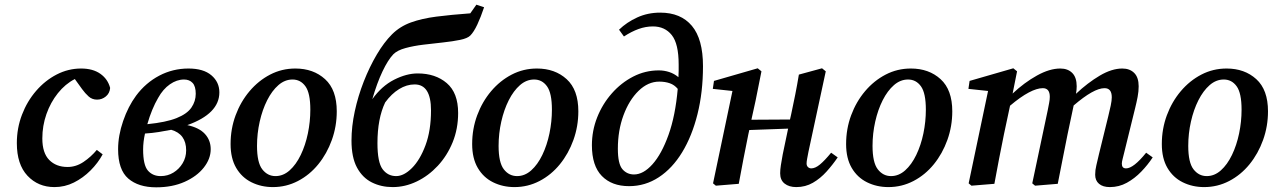

<svg xmlns="http://www.w3.org/2000/svg" viewBox="-20 -786 5448 821"><path d="M213 14Q143 14 97.5 -34.5Q52 -83 52 -174Q52 -238 74 -295.5Q96 -353 134.5 -397.5Q173 -442 222.5 -467.5Q272 -493 327 -493Q377 -493 409 -470.5Q441 -448 451 -410Q449 -387 432.5 -373.5Q416 -360 395 -360Q374 -360 359 -373.5Q344 -387 331 -405L300 -448Q259 -427 227.5 -387.5Q196 -348 178.5 -298Q161 -248 161 -194Q161 -132 190.5 -102Q220 -72 269 -72Q305 -72 337 -93.5Q369 -115 394 -145L419 -126Q399 -89 367 -57Q335 -25 296 -5.5Q257 14 213 14Z M656 -367Q643 -345 631 -316Q619 -287 610 -255Q690 -263 735 -281Q780 -299 798.5 -326Q817 -353 817 -385Q817 -417 803.5 -431.5Q790 -446 767 -446Q736 -446 706.5 -425.5Q677 -405 656 -367ZM648 15Q572 15 528.5 -22.5Q485 -60 485 -148Q485 -206 506.5 -268.5Q528 -331 562 -377Q603 -432 661 -462.5Q719 -493 786 -493Q850 -493 884 -464Q918 -435 918 -391Q918 -300 781 -251Q832 -240 856.5 -213Q881 -186 881 -148Q881 -107 851.5 -69.5Q822 -32 769.5 -8.5Q717 15 648 15ZM592 -147Q592 -80 612.5 -56.5Q633 -33 667 -33Q697 -33 721.5 -48Q746 -63 761 -88Q776 -113 776 -143Q776 -213 712 -231Q687 -226 659 -221.5Q631 -217 600 -215Q596 -197 594 -180Q592 -163 592 -147Z M1147 14Q1097 14 1055.5 -6.5Q1014 -27 990 -68Q966 -109 966 -170Q966 -235 987.5 -293Q1009 -351 1047 -396Q1085 -441 1135 -467Q1185 -493 1243 -493Q1320 -493 1370 -447.5Q1420 -402 1420 -310Q1420 -246 1399 -187.5Q1378 -129 1341 -83.5Q1304 -38 1254 -12Q1204 14 1147 14ZM1158 -33Q1191 -33 1218.5 -57.5Q1246 -82 1266 -123.5Q1286 -165 1296.5 -215.5Q1307 -266 1307 -317Q1307 -388 1286 -417Q1265 -446 1231 -446Q1198 -446 1170.5 -422Q1143 -398 1122.5 -357.5Q1102 -317 1090.5 -266Q1079 -215 1079 -162Q1079 -91 1101.5 -62Q1124 -33 1158 -33Z M1659 14Q1610 14 1570 -6Q1530 -26 1506.5 -69.5Q1483 -113 1483 -185Q1483 -245 1497 -310Q1511 -375 1535.5 -437.5Q1560 -500 1591 -552.5Q1622 -605 1656 -639Q1690 -673 1737 -690Q1784 -707 1846.5 -715Q1909 -723 1991 -729L2017 -766L2050 -755Q2036 -713 2021 -681Q2006 -649 1991 -634Q1979 -622 1947.5 -615.5Q1916 -609 1874.5 -604.5Q1833 -600 1791 -595Q1749 -590 1714 -580.5Q1679 -571 1662 -554Q1639 -530 1615.5 -480.5Q1592 -431 1572 -362Q1612 -418 1665 -445Q1718 -472 1766 -472Q1842 -472 1890.5 -430.5Q1939 -389 1939 -303Q1939 -235 1915.5 -177.5Q1892 -120 1852 -77Q1812 -34 1762 -10Q1712 14 1659 14ZM1674 -33Q1707 -33 1741.5 -67.5Q1776 -102 1799.5 -165Q1823 -228 1823 -314Q1823 -425 1753 -425Q1719 -425 1686.5 -405Q1654 -385 1627 -348Q1594 -279 1594 -174Q1594 -92 1616 -62.5Q1638 -33 1674 -33Z M2180 14Q2130 14 2088.5 -6.5Q2047 -27 2023 -68Q1999 -109 1999 -170Q1999 -235 2020.5 -293Q2042 -351 2080 -396Q2118 -441 2168 -467Q2218 -493 2276 -493Q2353 -493 2403 -447.5Q2453 -402 2453 -310Q2453 -246 2432 -187.5Q2411 -129 2374 -83.5Q2337 -38 2287 -12Q2237 14 2180 14ZM2191 -33Q2224 -33 2251.5 -57.5Q2279 -82 2299 -123.5Q2319 -165 2329.5 -215.5Q2340 -266 2340 -317Q2340 -388 2319 -417Q2298 -446 2264 -446Q2231 -446 2203.5 -422Q2176 -398 2155.5 -357.5Q2135 -317 2123.5 -266Q2112 -215 2112 -162Q2112 -91 2134.5 -62Q2157 -33 2191 -33Z M2622 -150Q2622 -85 2641.5 -62.5Q2661 -40 2691 -40Q2731 -40 2770 -83.5Q2809 -127 2838.5 -209Q2868 -291 2878 -406Q2864 -423 2844 -430Q2824 -437 2799 -437Q2751 -437 2710.5 -397.5Q2670 -358 2646 -293Q2622 -228 2622 -150ZM2670 10Q2596 10 2553.5 -33.5Q2511 -77 2511 -165Q2511 -227 2533.5 -284Q2556 -341 2596 -386.5Q2636 -432 2687.5 -458.5Q2739 -485 2797 -485Q2820 -485 2841.5 -478Q2863 -471 2881 -456Q2882 -470 2882 -483.5Q2882 -497 2882 -510Q2882 -599 2852.5 -636Q2823 -673 2772 -673Q2741 -673 2710.5 -662Q2680 -651 2648 -630L2627 -659Q2660 -691 2705 -711.5Q2750 -732 2803 -732Q2891 -732 2938.5 -675.5Q2986 -619 2986 -503Q2986 -392 2962.5 -298Q2939 -204 2897 -135Q2855 -66 2797 -28Q2739 10 2670 10Z M3385 14Q3354 14 3335 -1Q3316 -16 3316 -45Q3316 -60 3319 -79.5Q3322 -99 3327 -126L3350 -236L3184 -230L3180 -212Q3169 -159 3159 -106.5Q3149 -54 3139 0L3041 8L3029 -2L3112 -397L3028 -406L3033 -440L3220 -494L3236 -481L3211 -356L3193 -274L3358 -275L3363 -297Q3372 -339 3380.5 -381.5Q3389 -424 3396 -467L3495 -494L3511 -481L3437 -137Q3434 -121 3431.5 -108Q3429 -95 3429 -87Q3429 -77 3435 -71.5Q3441 -66 3449 -66Q3466 -66 3486 -82.5Q3506 -99 3534 -133L3562 -113Q3541 -82 3514.5 -52.5Q3488 -23 3456 -4.5Q3424 14 3385 14Z M3779 14Q3729 14 3687.5 -6.5Q3646 -27 3622 -68Q3598 -109 3598 -170Q3598 -235 3619.5 -293Q3641 -351 3679 -396Q3717 -441 3767 -467Q3817 -493 3875 -493Q3952 -493 4002 -447.5Q4052 -402 4052 -310Q4052 -246 4031 -187.5Q4010 -129 3973 -83.5Q3936 -38 3886 -12Q3836 14 3779 14ZM3790 -33Q3823 -33 3850.5 -57.5Q3878 -82 3898 -123.5Q3918 -165 3928.5 -215.5Q3939 -266 3939 -317Q3939 -388 3918 -417Q3897 -446 3863 -446Q3830 -446 3802.5 -422Q3775 -398 3754.5 -357.5Q3734 -317 3722.5 -266Q3711 -215 3711 -162Q3711 -91 3733.5 -62Q3756 -33 3790 -33Z M4232 0 4134 8 4122 -2 4205 -397 4121 -406 4126 -440 4313 -494 4329 -481 4310 -386Q4360 -433 4414 -463Q4468 -493 4514 -493Q4546 -493 4565 -474Q4584 -455 4584 -417Q4584 -402 4581 -385Q4631 -432 4682.5 -462.5Q4734 -493 4779 -493Q4811 -493 4830 -474Q4849 -455 4849 -417Q4849 -395 4844.5 -371.5Q4840 -348 4834 -324L4788 -137Q4784 -120 4780.5 -107Q4777 -94 4777 -86Q4777 -66 4795 -66Q4827 -66 4881 -133L4909 -113Q4888 -81 4860 -52Q4832 -23 4798.5 -4.5Q4765 14 4726 14Q4696 14 4679.5 0Q4663 -14 4663 -39Q4663 -59 4668 -79Q4673 -99 4679 -126L4719 -289Q4725 -313 4729.5 -334.5Q4734 -356 4734 -370Q4734 -409 4703 -409Q4657 -409 4571 -335L4545 -212Q4534 -159 4524 -106.5Q4514 -54 4503 0L4406 8L4394 -2L4460 -314Q4463 -330 4466 -345Q4469 -360 4469 -372Q4469 -409 4439 -409Q4414 -409 4379 -390.5Q4344 -372 4299 -334L4273 -212Q4262 -159 4252 -106.5Q4242 -54 4232 0Z M5129 14Q5079 14 5037.5 -6.5Q4996 -27 4972 -68Q4948 -109 4948 -170Q4948 -235 4969.5 -293Q4991 -351 5029 -396Q5067 -441 5117 -467Q5167 -493 5225 -493Q5302 -493 5352 -447.5Q5402 -402 5402 -310Q5402 -246 5381 -187.5Q5360 -129 5323 -83.5Q5286 -38 5236 -12Q5186 14 5129 14ZM5140 -33Q5173 -33 5200.5 -57.5Q5228 -82 5248 -123.5Q5268 -165 5278.5 -215.5Q5289 -266 5289 -317Q5289 -388 5268 -417Q5247 -446 5213 -446Q5180 -446 5152.5 -422Q5125 -398 5104.5 -357.5Q5084 -317 5072.5 -266Q5061 -215 5061 -162Q5061 -91 5083.5 -62Q5106 -33 5140 -33Z"/></svg>

Font: Source Serif Pro SemiBold
Style: Italic
Weight: 600
Italic angle: -12°
Designer: Frank Grießhammer
Foundry: Adobe Systems Incorporated
Version: Version 3.001;hotconv 1.0.111;makeotfexe 2.5.65597